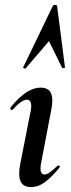

<svg xmlns="http://www.w3.org/2000/svg" viewBox="-20 -751 287 780"><path d="M106 9Q73 9 63 -16Q53 -41 63 -89L104 -297Q114 -346 89 -346Q79 -346 64.5 -336Q50 -326 32 -306Q28 -302 24 -306.5Q20 -311 23 -315Q59 -358 88 -376.5Q117 -395 145 -395Q177 -395 187 -372.5Q197 -350 189 -309L147 -89Q142 -61 147 -51.5Q152 -42 160 -42Q171 -42 184 -52Q197 -62 213 -77Q217 -81 221 -77Q225 -73 221 -69Q190 -32 163 -11.5Q136 9 106 9ZM212 -726 244 -477Q244 -475 238.5 -474.5Q233 -474 232 -476L179 -584L85 -474Q83 -471 78 -473Q73 -475 74 -477L194 -726Q196 -731 204 -731Q212 -731 212 -726Z"/></svg>

Font: Cormorant Garamond Light
Style: Italic
Weight: 300
Italic angle: -10°
Designer: Christian Thalmann (Catharsis Fonts)
Foundry: Catharsis Fonts
Version: Version 4.001